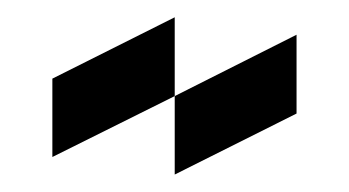

<svg xmlns="http://www.w3.org/2000/svg" viewBox="-20 -386 400 220"><path d="M40 -295.9 180.2 -366.2V-275.9L319.8 -346.2V-255.9L180.2 -186V-275.9L40 -206.1Z"/></svg>

Font: Horta
Style: Regular
Weight: 600
Width: 3
Version: Version 0.11